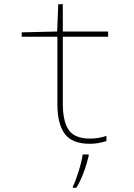

<svg xmlns="http://www.w3.org/2000/svg" viewBox="-20 -679 640 920"><path d="M255 -180V-503H84V-524L254 -528L259 -659H281V-528H498V-503H281V-183Q281 -97 309.5 -56Q338 -15 411 -15Q454 -15 490 -28V-3Q449 10 411 10Q325 10 290 -38Q255 -86 255 -180ZM329 215Q341 192 356.5 142.5Q372 93 376 61H405V67Q384 157 346 221H329Z"/></svg>

Font: Noto Sans Mono UI Thin
Style: Regular
Weight: 250
Monospace: yes
Designer: Monotype Design team
Foundry: Monotype Imaging Inc.
Version: Version 1.000